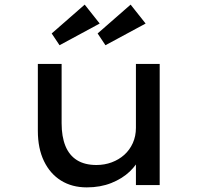

<svg xmlns="http://www.w3.org/2000/svg" viewBox="-20 -802 856 832"><path d="M356 10Q292 10 244.5 -19.5Q197 -49 170.5 -104Q144 -159 144 -235V-525H247V-268Q247 -210 263.5 -169.5Q280 -129 313.5 -108Q347 -87 398 -87Q433 -87 464 -98.5Q495 -110 518.5 -131Q542 -152 555.5 -182Q569 -212 569 -248V-525H672V0H569V-110L587 -122Q574 -89 542 -58.5Q510 -28 462.5 -9Q415 10 356 10ZM437 -606 403 -657 546 -782 611 -700ZM238 -606 204 -657 347 -782 412 -700Z"/></svg>

Font: Lexend Giga
Style: Regular
Weight: 400
Designer: Bonnie Shaver-Troup, Thomas Jockin
Foundry: Lexend
Version: Version 1.007